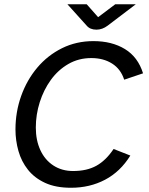

<svg xmlns="http://www.w3.org/2000/svg" viewBox="-20 -874 701 906"><path d="M315 12Q243 12 193 -11Q143 -34 112 -73Q81 -112 67 -161.5Q53 -211 53 -263Q53 -346 80 -421.5Q107 -497 156 -555Q205 -613 272.5 -646.5Q340 -680 421 -680Q508 -680 569.5 -642.5Q631 -605 655 -528L566 -498Q550 -548 509 -574Q468 -600 411 -600Q351 -600 302.5 -572Q254 -544 220 -497Q186 -450 167.5 -391.5Q149 -333 149 -272Q149 -212 170.5 -165.5Q192 -119 232 -93Q272 -67 325 -67Q390 -67 435 -92Q480 -117 516 -171L595 -140Q548 -64 476 -26Q404 12 315 12ZM435 -734Q405 -734 389 -753L298 -854H389L443 -793L524 -854H621L488 -753Q463 -734 435 -734Z"/></svg>

Font: Atkinson Hyperlegible
Style: Italic
Weight: 400
Italic angle: -12°
Designer: Elliott Scott, Megan Eiswerth, Linus Boman, Theodore Petrosky
Foundry: Braille Institute
Version: Version 1.006; ttfautohint (v1.8.3)